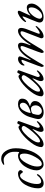

<svg xmlns="http://www.w3.org/2000/svg" viewBox="1212 -1948 753 3217"><g transform="rotate(-90 1588.5 -339.5)"><path d="M317 -333Q308 -333 301.5 -344.5Q295 -356 284 -368Q273 -380 252 -380Q206 -380 160 -282Q114 -184 114 -98Q114 -26 155 -26Q177 -26 197 -36Q217 -46 228 -57Q239 -68 257 -89Q264 -98 274 -98Q278 -98 278 -84Q278 -76 260 -53.5Q242 -31 203.5 -8Q165 15 122 15Q88 15 64.5 -8.5Q41 -32 42 -84Q42 -132 57.5 -187Q73 -242 102.5 -294Q132 -346 182 -380Q232 -414 292 -414Q317 -414 332 -400Q347 -386 347 -375Q347 -364 337 -348.5Q327 -333 317 -333Z M650 -400Q654 -428 654 -478Q654 -551 611 -603Q568 -655 520 -655Q503 -655 486 -652.5Q469 -650 458.5 -647.5Q448 -645 446 -645Q435 -645 435 -651Q435 -659 445 -665Q490 -696 535 -696Q617 -696 665 -623Q713 -550 713 -455Q713 -346 681 -240Q649 -134 584.5 -60Q520 14 438 14Q404 14 373.5 -18.5Q343 -51 343 -104Q343 -150 361.5 -203.5Q380 -257 411.5 -304Q443 -351 491.5 -382.5Q540 -414 593 -414Q605 -414 616.5 -410Q628 -406 634 -402Q640 -398 641 -396Q643 -393 646 -394.5Q649 -396 650 -400ZM624 -304Q624 -344 614.5 -364Q605 -384 581 -384Q525 -384 466 -278Q407 -172 407 -96Q407 -56 416.5 -36Q426 -16 450 -16Q506 -16 565 -122Q624 -228 624 -304Z M1018 14Q1004 14 995.5 0.5Q987 -13 987 -30Q987 -66 1029 -153Q1039 -173 1031 -171Q1029 -171 1027 -168Q934 -65 880 -25.5Q826 14 775 14Q762 14 747 2.5Q732 -9 732 -21Q732 -97 808 -197Q884 -297 974 -362Q996 -377 1024.5 -391.5Q1053 -406 1063 -406Q1084 -406 1096 -387Q1102 -377 1108 -388Q1124 -426 1135 -426Q1148 -426 1158.5 -419.5Q1169 -413 1169 -406Q1169 -400 1162 -381L1059 -97Q1053 -78 1059 -63.5Q1065 -49 1078 -49Q1086 -49 1109.5 -63.5Q1133 -78 1142 -88Q1147 -95 1155 -98.5Q1163 -102 1166 -90Q1166 -83 1156 -70Q1137 -41 1097 -13.5Q1057 14 1018 14ZM1047 -353Q1016 -353 959 -301Q902 -249 856.5 -182Q811 -115 811 -77Q811 -57 815.5 -51.5Q820 -46 834 -46Q867 -46 929 -106.5Q991 -167 1039 -234Q1087 -301 1087 -321Q1087 -334 1074 -343.5Q1061 -353 1047 -353Z M1313 -204Q1370 -215 1423 -248.5Q1476 -282 1476 -332Q1476 -352 1464 -368Q1452 -384 1433 -384Q1409 -384 1387.5 -369Q1366 -354 1351 -330Q1336 -306 1327.5 -286.5Q1319 -267 1313 -248Q1310 -239 1307.5 -226.5Q1305 -214 1304 -210Q1303 -205 1305 -204Q1307 -203 1313 -204ZM1289 -162Q1272 -106 1272 -74Q1272 -54 1290.5 -34.5Q1309 -15 1336 -15Q1373 -15 1402.5 -46Q1432 -77 1432 -123Q1432 -154 1416 -175.5Q1400 -197 1373 -197Q1356 -197 1335 -192Q1314 -187 1307 -182Q1292 -171 1289 -162ZM1315 15Q1267 15 1234.5 -8.5Q1202 -32 1202 -75Q1202 -107 1237 -219Q1261 -299 1318 -356.5Q1375 -414 1453 -414Q1493 -414 1518.5 -397Q1544 -380 1544 -345Q1544 -316 1533 -293Q1522 -270 1501.5 -255.5Q1481 -241 1464 -233Q1447 -225 1424 -217Q1420 -215 1420 -212.5Q1420 -210 1425 -209Q1459 -204 1481.5 -183Q1504 -162 1504 -131Q1504 -66 1443 -25.5Q1382 15 1315 15Z M1869 14Q1855 14 1846.5 0.5Q1838 -13 1838 -30Q1838 -66 1880 -153Q1890 -173 1882 -171Q1880 -171 1878 -168Q1785 -65 1731 -25.5Q1677 14 1626 14Q1613 14 1598 2.5Q1583 -9 1583 -21Q1583 -97 1659 -197Q1735 -297 1825 -362Q1847 -377 1875.5 -391.5Q1904 -406 1914 -406Q1935 -406 1947 -387Q1953 -377 1959 -388Q1975 -426 1986 -426Q1999 -426 2009.5 -419.5Q2020 -413 2020 -406Q2020 -400 2013 -381L1910 -97Q1904 -78 1910 -63.5Q1916 -49 1929 -49Q1937 -49 1960.5 -63.5Q1984 -78 1993 -88Q1998 -95 2006 -98.5Q2014 -102 2017 -90Q2017 -83 2007 -70Q1988 -41 1948 -13.5Q1908 14 1869 14ZM1898 -353Q1867 -353 1810 -301Q1753 -249 1707.5 -182Q1662 -115 1662 -77Q1662 -57 1666.5 -51.5Q1671 -46 1685 -46Q1718 -46 1780 -106.5Q1842 -167 1890 -234Q1938 -301 1938 -321Q1938 -334 1925 -343.5Q1912 -353 1898 -353Z M2416 -309Q2426 -336 2425.5 -350.5Q2425 -365 2419.5 -368Q2414 -371 2404 -372Q2364 -374 2301 -297Q2276 -267 2231.5 -198.5Q2187 -130 2158 -78Q2114 2 2104 12Q2098 17 2092 17Q2085 17 2080 5Q2075 -7 2075 -17Q2075 -24 2097 -84L2184 -312Q2189 -324 2191 -331.5Q2193 -339 2194 -345Q2195 -351 2193 -353.5Q2191 -356 2186 -356Q2149 -356 2114 -310Q2110 -305 2105 -306Q2100 -307 2099 -314Q2098 -323 2103.5 -339.5Q2109 -356 2116 -364Q2154 -413 2209 -414Q2233 -414 2245.5 -401.5Q2258 -389 2247 -360L2193 -212Q2190 -205 2194.5 -203.5Q2199 -202 2202 -208Q2261 -309 2321.5 -361.5Q2382 -414 2433 -414Q2467 -414 2478 -385Q2489 -356 2466 -282L2440 -212Q2437 -205 2441.5 -203.5Q2446 -202 2449 -208Q2508 -309 2568.5 -361.5Q2629 -414 2680 -414Q2714 -414 2725.5 -384.5Q2737 -355 2713 -282L2638 -86Q2623 -50 2643 -50Q2657 -50 2682.5 -66Q2708 -82 2724 -95.5Q2740 -109 2749 -118Q2750 -119 2752 -119Q2760 -119 2760 -110Q2760 -102 2756 -96Q2665 14 2584 14Q2569 14 2560 -2Q2551 -18 2558 -36L2663 -309Q2673 -336 2672.5 -350.5Q2672 -365 2666.5 -368Q2661 -371 2651 -372Q2611 -374 2548 -297Q2523 -267 2478.5 -198.5Q2434 -130 2405 -78Q2353 17 2326 17Q2319 17 2314 5Q2309 -7 2309 -17Q2309 -24 2331 -84Z M2909 14Q2820 14 2820 -55Q2820 -79 2869 -195L2901 -270Q2904 -278 2906 -283Q2908 -288 2911.5 -297.5Q2915 -307 2917 -313Q2919 -319 2920.5 -325.5Q2922 -332 2921.5 -335.5Q2921 -339 2919 -339Q2907 -339 2841 -280Q2839 -278 2833.5 -279Q2828 -280 2828 -283Q2828 -297 2840 -313Q2874 -359 2922 -388.5Q2970 -418 2995 -418Q3030 -418 3010 -373L2937 -213Q2934 -207 2938 -207Q2941 -206 2946 -211Q3005 -267 3068 -267Q3102 -267 3119.5 -246Q3137 -225 3137 -188Q3137 -141 3103 -92Q3069 -43 3022 -16Q2969 14 2909 14ZM2944 -176Q2918 -146 2900.5 -110Q2883 -74 2883 -52Q2883 -35 2895.5 -22.5Q2908 -10 2925 -10Q2960 -10 2996 -39Q3028 -66 3050.5 -106.5Q3073 -147 3073 -190Q3073 -237 3043 -237Q2998 -237 2944 -176Z"/></g></svg>

Font: EB Garamond 12
Style: Italic
Weight: 400
Italic angle: -17°
Version: Version 0.016; ttfautohint (v1.8.4)